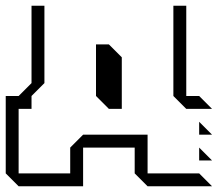

<svg xmlns="http://www.w3.org/2000/svg" viewBox="-20 -515 760 670"><path d="M585 -180V-495H630V-180H675L720 -135H630ZM675 -45V-90L720 -45ZM675 45V0L720 45ZM0 90V-180H45L90 -225V-495H135V-225L90 -180V-135H45V90H225V0L270 -45H495V90H675L720 135H495L450 90V0H270V135H45ZM315 -180V-360H360L405 -315V-135H360Z"/></svg>

Font: Rubik Iso
Style: Regular
Weight: 400
Designer: Hubert and Fischer, NaN
Foundry: Hubert and Fischer, NaN
Version: Version 2.200